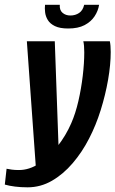

<svg xmlns="http://www.w3.org/2000/svg" viewBox="-75 -668 484 805"><path d="M40.5 117.4Q12.1 117.4 -12 114.3Q-36.2 111.3 -54.8 105.9L-47.4 39.5Q-37.6 41.5 -25.4 43.2Q-13.1 44.9 4.4 44.9Q47.8 44.9 89.5 17.5Q131.2 -10 166.4 -55Q201.6 -100.1 223.8 -151.5Q241.7 -192.4 253.6 -244.1Q265.5 -295.9 271.9 -349.6Q278.3 -403.4 278.3 -448.6Q278.3 -463.3 277.3 -475.1Q276.3 -487 274.3 -495H385.5Q389.2 -477.7 389.2 -449.9Q389.2 -397.2 378.2 -333.8Q367.2 -270.5 347.2 -206.4Q327.2 -142.4 298.4 -86.9Q269.4 -30.3 229.8 16.1Q190.2 62.5 142.7 89.9Q95.1 117.4 40.5 117.4ZM76.7 52.9 37.6 -495H154.7L172.3 -1.2ZM210.9 -548.5Q176 -548.5 155.4 -558.5Q134.8 -568.5 125.4 -584.1Q116 -599.7 114.1 -616.8Q112.1 -633.8 113.8 -647.9H175.7Q174 -625.4 187.3 -614.2Q200.5 -603 220 -603Q240.9 -603 256.8 -613.7Q272.6 -624.4 277.9 -647.9H340.5Q336.5 -622.3 321.5 -599.6Q306.4 -576.8 279.4 -562.6Q252.5 -548.5 210.9 -548.5Z"/></svg>

Font: Alumni Sans Thin
Style: Italic
Weight: 100
Italic angle: -8°
Designer: Robert E. Leuschke
Foundry: Robert E. Leuschke
Version: Version 1.016